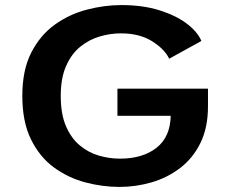

<svg xmlns="http://www.w3.org/2000/svg" viewBox="-20 -726 915 757"><path d="M451 11Q383.5 11 316 -7Q248.5 -25 192.2 -66.2Q136 -107.5 102 -176.8Q68 -246 68 -348Q68 -449.5 103.2 -518.5Q138.5 -587.5 196 -628.8Q253.5 -670 322.5 -688Q391.5 -706 458.5 -706Q543 -706 608.5 -685.5Q674 -665 716.5 -632.8Q759 -600.5 774 -564.5L647 -494.5Q629.5 -532 580 -563.2Q530.5 -594.5 456 -594.5Q415 -594.5 373.2 -582.2Q331.5 -570 296.8 -542Q262 -514 240.8 -466.2Q219.5 -418.5 219.5 -348Q219.5 -276.5 240 -228.8Q260.5 -181 294.5 -152.8Q328.5 -124.5 369.8 -112.5Q411 -100.5 452.5 -100.5Q542.5 -100.5 597 -143.2Q651.5 -186 653 -269.5H443V-376.5H800V-307Q800 -223 770.5 -162.8Q741 -102.5 690.8 -64Q640.5 -25.5 578.2 -7.2Q516 11 451 11Z"/></svg>

Font: Trispace SemiExpanded SemiBold
Style: Regular
Weight: 600
Width: 6
Designer: Tyler Finck
Foundry: Etcetera Type Company
Version: Version 1.210; ttfautohint (v1.8.3)